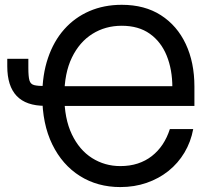

<svg xmlns="http://www.w3.org/2000/svg" viewBox="-20 -757 879 787"><path d="M473.1 9.8Q379.9 9.8 307.6 -35.6Q235.4 -81.1 194.3 -165Q153.3 -249 153.3 -364.3Q153.3 -450.7 176.8 -519.5Q200.2 -588.4 243.4 -637Q286.6 -685.5 346.4 -711.4Q406.2 -737.3 479 -737.3Q573.2 -737.3 639.6 -694.6Q706.1 -651.9 741.5 -576.4Q776.9 -501 776.9 -402.3V-322.8H223.1V-403.8H714.4L686.5 -398.4Q686.5 -471.7 663.3 -528.8Q640.1 -585.9 594 -618.7Q547.9 -651.4 479 -651.4Q412.1 -651.4 358.9 -618.2Q305.7 -585 274.7 -521Q243.7 -457 243.7 -364.3Q243.7 -271 274.4 -206.5Q305.2 -142.1 357.4 -109.1Q409.7 -76.2 473.1 -76.2Q512.2 -76.2 544.4 -86.7Q576.7 -97.2 602.3 -117.2Q627.9 -137.2 646.5 -165Q665 -192.9 676.3 -228H772Q762.2 -175.3 736.1 -131.6Q710 -87.9 670.7 -56.4Q631.3 -24.9 581.3 -7.6Q531.2 9.8 473.1 9.8ZM9.8 -516.1H96.2V-478.5Q96.2 -443.4 100.6 -427.7Q105 -412.1 119.9 -408.2Q134.8 -404.3 165.5 -404.3H186.5V-323.2H164.6Q86.9 -323.2 48.3 -363.8Q9.8 -404.3 9.8 -485.4Z"/></svg>

Font: Inter Variable
Style: Regular
Weight: 400
Designer: Rasmus Andersson
Foundry: rsms
Version: Version 4.001;git-9221beed3